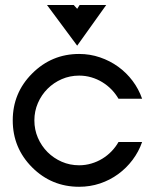

<svg xmlns="http://www.w3.org/2000/svg" viewBox="-20 -735 601 758"><path d="M294.4 -715.3H399.4L284.7 -554.7L165.5 -715.3H271L284.7 -700.2ZM292.5 2.4Q183.6 2.4 106.9 -74.2Q30.3 -150.9 30.3 -259.8Q30.3 -368.2 106.9 -444.8Q184.1 -522 292.5 -522Q335.4 -522 374.8 -508.5Q414.1 -495.1 446.5 -471.7Q479 -448.2 503.4 -415.8Q527.8 -383.3 541 -345.2H447.8Q436.5 -364.7 420.2 -381.6Q403.8 -398.4 383.8 -410.6Q363.8 -422.9 340.6 -429.7Q317.4 -436.5 292.5 -436.5Q255.9 -436.5 223.9 -422.6Q191.9 -408.7 167.7 -384.5Q143.6 -360.4 129.6 -328.1Q115.7 -295.9 115.7 -259.8Q115.7 -223.1 129.6 -190.9Q143.6 -158.7 167.7 -134.5Q191.9 -110.4 223.9 -96.4Q255.9 -82.5 292.5 -82.5Q317.4 -82.5 340.6 -89.4Q363.8 -96.2 383.8 -108.4Q403.8 -120.6 420.2 -137.5Q436.5 -154.3 447.8 -174.3H541Q527.8 -136.2 503.4 -103.8Q479 -71.3 446.5 -47.6Q414.1 -23.9 374.8 -10.7Q335.4 2.4 292.5 2.4Z"/></svg>

Font: Proletarsk
Style: Regular
Weight: 400
Designer: Peter Wiegel, original typeface by Carl Albert Fahrenwaldt 1901
Foundry: Peter Wiegel
Version: Version 1.000 2010 initial release